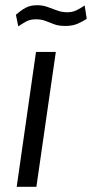

<svg xmlns="http://www.w3.org/2000/svg" viewBox="-20 -716 352 736"><path d="M44 0 118 -517H194L119.5 0ZM50 -615 41 -659.5Q58.5 -675 77 -685.5Q95.5 -696 122 -696Q144 -696 162.5 -689.2Q181 -682.5 199.2 -675.8Q217.5 -669 238 -669Q258 -669 273.5 -676.8Q289 -684.5 304.5 -695L312.5 -644Q299.5 -635 279.2 -625.8Q259 -616.5 230 -616.5Q205.5 -616.5 188.2 -622.8Q171 -629 155 -635.5Q139 -642 118.5 -642Q95 -642 80 -633.5Q65 -625 50 -615Z"/></svg>

Font: Public Sans Light
Style: Italic
Weight: 300
Italic angle: -8°
Designer: The Public Sans project authors (U.S. Web Design System). Libre Franklin designed by Pablo Impallari and Rodrigo Fuenzal
Version: Version 1.007; ttfautohint (v1.8.1) -l 8 -r 50 -G 200 -x 14 